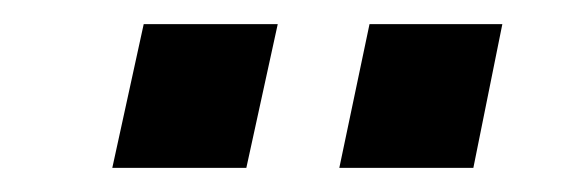

<svg xmlns="http://www.w3.org/2000/svg" viewBox="-20 -743 487 159"><path d="M73 -604 99 -723H210L184 -604ZM261 -604 286 -723H396L372 -604Z"/></svg>

Font: PTCRaleway
Style: Bold Italic
Weight: 700
Italic angle: -12°
Designer: Matt McInerney, Pablo Impallari, Rodrigo Fuenzalida
Foundry: Matt McInerney, Pablo Impallari, Rodrigo Fuenzalida
Version: Version 3.000g; ttfautohint (v1.5) -l 8 -r 28 -G 28 -x 14 -D